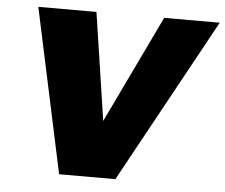

<svg xmlns="http://www.w3.org/2000/svg" viewBox="-51 -759 955 816"><g transform="rotate(5 427.0 -350.5)"><path d="M617 -701H854L470 0H230L80 -701H328L397 -242Z"/></g></svg>

Font: Gontserrat Black
Style: Italic
Weight: 900
Italic angle: -11.3°
Designer: Julieta Ulanovsky
Foundry: Julieta Ulanovsky
Version: Version 6.001